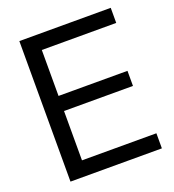

<svg xmlns="http://www.w3.org/2000/svg" viewBox="-133 -831 845 934"><g transform="rotate(-20 290.0 -364.0)"><path d="M72.3 0V-727.5H545.4V-649.4H160.2V-411.6H517.1V-333.5H160.2V-78.1H545.4V0Z"/></g></svg>

Font: Inter Display
Style: Regular
Weight: 400
Designer: Rasmus Andersson
Foundry: rsms
Version: Version 4.001;git-9221beed3